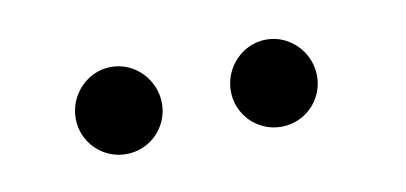

<svg xmlns="http://www.w3.org/2000/svg" viewBox="-29 -678 436 206"><g transform="rotate(-10 189.5 -575.5)"><path d="M50 -575C50 -549 71 -528 97 -528C123 -528 144 -549 144 -575C144 -601 123 -623 97 -623C71 -623 50 -601 50 -575ZM219 -575C219 -549 240 -528 266 -528C292 -528 313 -549 313 -575C313 -601 292 -623 266 -623C240 -623 219 -601 219 -575Z"/></g></svg>

Font: Libertinus Serif
Style: Regular
Weight: 400
Designer: Philipp H. Poll
Foundry: Khaled Hosny
Version: Version 6.2